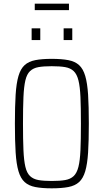

<svg xmlns="http://www.w3.org/2000/svg" viewBox="-20 -1016 565 1044"><path d="M261 8Q208 8 172 1Q136 -6 114 -26Q92 -46 80.5 -85Q69 -124 65 -187Q61 -250 61 -344Q61 -438 65 -501Q69 -564 80.5 -603Q92 -642 114 -662Q136 -682 172 -689Q208 -696 261 -696Q315 -696 351.5 -689Q388 -682 410 -662Q432 -642 443.5 -603Q455 -564 459 -501Q463 -438 463 -344Q463 -250 459 -187Q455 -124 443.5 -85Q432 -46 410 -26Q388 -6 351.5 1Q315 8 261 8ZM261 -32Q306 -32 334.5 -37Q363 -42 380.5 -58.5Q398 -75 406.5 -109Q415 -143 417.5 -200Q420 -257 420 -344Q420 -431 417.5 -488Q415 -545 406.5 -579Q398 -613 380.5 -629.5Q363 -646 334.5 -651Q306 -656 261 -656Q217 -656 189 -651Q161 -646 143.5 -629.5Q126 -613 118 -579Q110 -545 107.5 -488Q105 -431 105 -344Q105 -257 107.5 -200Q110 -143 118 -109Q126 -75 143.5 -58.5Q161 -42 189 -37Q217 -32 261 -32ZM152 -798V-862H199V-798ZM326 -798V-862H373V-798ZM169 -961V-996H355V-961Z"/></svg>

Font: Saira Condensed ExtraLight
Style: Regular
Weight: 250
Width: 3
Designer: Hector Gatti with collaboration of the Omnibus-Type team
Foundry: Omnibus-Type
Version: Version 1.101